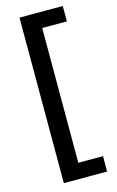

<svg xmlns="http://www.w3.org/2000/svg" viewBox="-132 -766 593 977"><g transform="rotate(-15 165.0 -278.0)"><path d="M305 158H77V-714H305V-633H175V77H305Z"/></g></svg>

Font: Noto Sans Hebrew Medium
Style: Regular
Weight: 500
Designer: Monotype Design Team
Foundry: Monotype Imaging Inc.
Version: Version 2.003